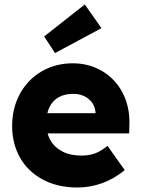

<svg xmlns="http://www.w3.org/2000/svg" viewBox="-20 -824 626 854"><path d="M34 -263.6Q34 -343.4 68.8 -406.9Q103.6 -470.4 165.2 -506.4Q226.8 -542.4 303.8 -542.4Q376.8 -542.4 435.1 -507.4Q493.4 -472.4 525.3 -411.4Q557.2 -350.4 555.6 -273.6L554.6 -230.8H131.6L108.6 -320.6H422.4L405 -301.8V-322.2Q403.8 -346.4 390.8 -365.7Q377.8 -385 355.7 -395.8Q333.6 -406.6 306.2 -406.6Q267.2 -406.6 240.4 -391.2Q213.6 -375.8 199.7 -346.8Q185.8 -317.8 185.8 -276Q185.8 -232.8 204.3 -200.4Q222.8 -168 257.9 -150Q293 -132 342 -132Q376 -132 402.3 -141.6Q428.6 -151.2 458.2 -175.2L534.8 -67.4Q487.6 -28.4 434 -9.2Q380.4 10 324.2 10Q237 10 171.1 -24.9Q105.2 -59.8 69.6 -122Q34 -184.2 34 -263.6ZM176.4 -661.8 357.2 -804.2 431.2 -698.8 224.8 -588Z"/></svg>

Font: Easer Grotesk Variable
Style: Regular
Weight: 400
Designer: Boardeaser, Bonnie Shaver-Troup, Thomas Jockin
Foundry: Lexend
Version: Version 1.001;Glyphs 3.1.2 (3151)